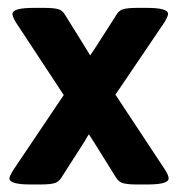

<svg xmlns="http://www.w3.org/2000/svg" viewBox="-20 -476 461 497"><path d="M4.4 -14.2Q4.4 -17.6 7.3 -23.2Q10.3 -28.8 14.2 -35.6L145 -230L21.5 -417.5Q12.2 -433.1 12.2 -439.9Q12.2 -455.6 66.9 -455.6H94.7Q117.7 -455.6 129.4 -452.6Q141.1 -449.7 147.5 -439L200.7 -353.5L213.4 -332.5L228.5 -355L282.2 -439Q288.6 -449.7 300.3 -452.6Q312 -455.6 335 -455.6H360.4Q415 -455.6 415 -439.9Q415 -434.1 405.8 -418.5L278.8 -231L407.2 -36.6Q416.5 -22 416.5 -14.2Q416.5 1.5 362.3 1.5H334Q311.5 1.5 299.8 -1.5Q288.1 -4.4 281.2 -15.1L221.7 -110.4Q219.7 -113.8 216.1 -119.1Q212.4 -124.5 210 -128.4Q208 -125.5 204.6 -119.9Q201.2 -114.3 199.2 -110.4L138.2 -15.1Q131.3 -4.4 119.6 -1.5Q107.9 1.5 85 1.5H59.1Q4.4 1.5 4.4 -14.2Z"/></svg>

Font: Jaldi
Style: Bold
Weight: 400
Designer: Pablo Cosgaya and Nicolas Silva
Foundry: Omnibus-Type
Version: Version 1.007